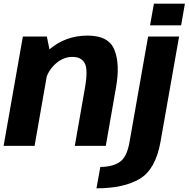

<svg xmlns="http://www.w3.org/2000/svg" viewBox="-30 -791 1023 1041"><path d="M-10.5 0H157.5L244 -494L224 -593H94ZM375.5 0H543.5L599 -316.5Q621.5 -443 590.5 -520.5Q559.5 -598 445 -598Q324.5 -598 236.2 -521.8Q148 -445.5 134 -367L209.5 -329Q221.5 -397 265.5 -439.8Q309.5 -482.5 362 -482.5Q411.5 -482.5 429.8 -447.5Q448 -412.5 430.5 -314ZM493 230Q641.5 230 727.8 178.5Q814 127 840.5 -23.5L941 -593H773L671.5 -17Q657.5 62 618 88Q578.5 114 514 114ZM804.5 -771 783.5 -653.5H952L972.5 -771Z"/></svg>

Font: Anybody UltraCondensed Thin
Style: Bold Italic
Weight: 700
Italic angle: -10°
Version: Version 1.111